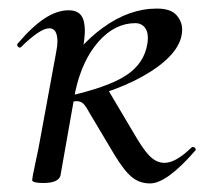

<svg xmlns="http://www.w3.org/2000/svg" viewBox="-20 -419 477 448"><path d="M55 1Q55 -3 62 -36L70 -74L111 -297Q114 -312 114 -322Q114 -353 95 -353Q84 -353 67 -341.5Q50 -330 29 -309Q28 -308 26 -308Q23 -308 21 -311.5Q19 -315 21 -317Q55 -357 84 -376Q113 -395 140 -395Q160 -395 169 -383.5Q178 -372 178 -347Q178 -332 173 -302L156 -207L121 -9Q116 8 81 8Q55 8 55 1ZM324 -318Q325 -323 325 -331Q325 -347 317 -356Q309 -365 296 -365Q248 -365 210 -322Q172 -279 156 -207L123 -243Q160 -311 221 -355Q282 -399 346 -399Q378 -399 391.5 -384Q405 -369 405 -350Q405 -299 331.5 -252Q258 -205 136 -179V-194Q231 -215 274 -243Q317 -271 324 -318ZM247 -58 188 -157Q180 -172 174 -177.5Q168 -183 158 -183Q154 -183 136 -179L230 -213L300 -95Q320 -62 334 -50.5Q348 -39 364 -39Q390 -39 427 -75Q428 -76 430 -76Q434 -76 436 -72.5Q438 -69 435 -67Q369 9 330 9Q306 9 288 -5.5Q270 -20 247 -58Z"/></svg>

Font: Cormorant Infant Medium
Style: Italic
Weight: 500
Italic angle: -10°
Designer: Christian Thalmann (Catharsis Fonts)
Foundry: Catharsis Fonts
Version: Version 4.000